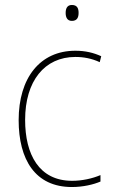

<svg xmlns="http://www.w3.org/2000/svg" viewBox="-20 -742 454 772"><path d="M269 -722C249 -722 244 -706 244 -690C244 -673 250 -658 269 -658C290 -658 296 -672 296 -690C296 -706 292 -722 269 -722ZM269 10C314 10 356 0 384 -12V-38C351 -24 310 -15 270 -15C137 -15 81 -121 81 -260C81 -416 159 -513 283 -513C316 -513 349 -507 381 -492L387 -516C356 -530 323 -538 283 -538C141 -538 55 -429 55 -259C55 -101 121 10 269 10Z"/></svg>

Font: Noto Sans Hebrew SemiCondensed Thin
Style: Regular
Weight: 100
Width: 4
Designer: Monotype Design Team
Foundry: Monotype Imaging Inc.
Version: Version 2.004